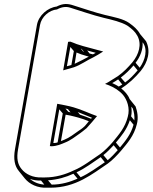

<svg xmlns="http://www.w3.org/2000/svg" viewBox="-20 -787 744 936"><path d="M175 -665C182 -705 220 -738 258 -741C280 -753 301 -756 321 -750C376 -733 429 -714 486 -700C528 -690 571 -680 601 -662C622 -647 638 -634 650 -612C672 -571 657 -522 626 -484C604 -458 583 -436 555 -416C541 -407 522 -395 507 -386L492 -378L506 -373C536 -362 562 -345 580 -324C599 -301 615 -260 603 -218C590 -165 560 -132 530 -95C514 -76 488 -50 470 -37C429 -10 384 26 339 44C300 63 252 78 199 78H185C140 80 105 62 85 37C66 14 60 -15 68 -59ZM223 -75 230 -74C257 -74 280 -85 297 -92C323 -102 349 -122 370 -137C380 -144 387 -150 392 -154L402 -162C421 -182 436 -201 453 -221C415 -234 380 -252 338 -264L319 -269C309 -272 292 -274 281 -277L259 -281ZM298 -447C312 -451 325 -454 340 -459C373 -470 405 -494 434 -507L459 -521L483 -536L453 -544C433 -550 406 -556 386 -562L354 -572C343 -576 333 -581 323 -584L312 -583L288 -444ZM353 -531C360 -528 368 -525 376 -522L409 -512C410 -512 411 -511 413 -511C390 -499 368 -487 344 -476ZM389 -535 385 -536 374 -550 378 -548ZM417 -526 405 -541C419 -537 433 -533 445 -530L446 -529L433 -522C427 -523 422 -525 417 -526ZM370 -228 359 -241C382 -232 405 -222 428 -213C427 -211 425 -210 424 -208C407 -215 389 -222 370 -228ZM324 -239C320 -240 316 -241 313 -242L299 -258C303 -257 308 -256 311 -255ZM240 -90 269 -254 286 -234 261 -93C256 -91 251 -90 246 -90H245ZM651 -444C632 -422 614 -402 590 -385L569 -409C593 -427 612 -446 631 -468ZM661 -457 641 -481C664 -511 678 -547 675 -581C702 -548 688 -494 661 -457ZM576 -375C571 -372 565 -369 559 -365C549 -371 539 -377 527 -382C536 -387 547 -394 556 -400ZM631 -179C618 -132 592 -101 565 -68L545 -92C571 -123 598 -155 613 -201ZM635 -200 619 -220C623 -236 622 -252 620 -267L627 -259C633 -241 637 -221 635 -200ZM554 -55C540 -39 521 -19 505 -6L484 -31C501 -44 519 -63 534 -79ZM491 4C454 29 413 59 373 77L353 53C395 34 435 3 471 -21ZM358 84C322 100 279 113 232 113L214 92C260 89 301 77 338 60ZM196 113C167 111 143 100 126 85C142 91 160 94 180 93ZM571 -356C609 -380 638 -408 666 -441C701 -484 716 -538 692 -586L663 -621C650 -644 632 -659 611 -674C581 -696 533 -704 492 -714C439 -727 389 -745 337 -761C310 -770 287 -771 256 -755C213 -750 168 -712 160 -665L53 -59C45 -12 51 22 72 47L101 83C123 110 162 131 212 128H226C350 128 430 61 506 10C527 -5 553 -32 570 -52C600 -88 633 -124 647 -181C656 -214 649 -245 641 -268L612 -304C604 -325 588 -342 571 -356ZM413 -196C407 -188 400 -180 393 -172L384 -164C380 -160 373 -156 363 -149C342 -134 317 -115 294 -106C289 -104 283 -101 277 -99L300 -228C313 -226 331 -222 342 -219L361 -214C379 -209 396 -203 413 -196ZM328 -470C321 -468 314 -466 306 -464L323 -558L340 -538Z"/></svg>

Font: Blanket
Style: Ugh
Weight: 900
Foundry: Cannot Into Space Fonts
Version: Version 0.9